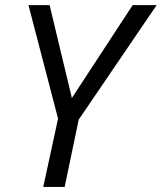

<svg xmlns="http://www.w3.org/2000/svg" viewBox="-20 -734 635 754"><path d="M262.2 -349.1 501 -713.9H595.2L289.1 -264.2L233.9 0H149.9L208 -268.1L91.8 -713.9H174.8Z"/></svg>

Font: CAA NEO Sans
Style: Italic
Weight: 400
Italic angle: -12°
Version: Version 1.10